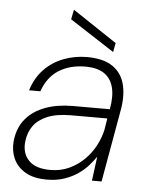

<svg xmlns="http://www.w3.org/2000/svg" viewBox="-52 -740 609 795"><g transform="rotate(5 253.0 -343.0)"><path d="M172 12Q116 12 81.5 -9Q47 -30 32.5 -63.5Q18 -97 22 -136Q28 -191 58.5 -227.5Q89 -264 139 -282.5Q189 -301 254 -301H407Q417 -355 407.5 -392Q398 -429 369.5 -448.5Q341 -468 291 -468Q227 -468 181 -439Q135 -410 114 -350H67Q84 -404 118.5 -439Q153 -474 199 -491Q245 -508 294 -508Q362 -508 400.5 -482Q439 -456 451 -410Q463 -364 453 -305L399 0H359L372 -99H371Q360 -83 343 -63.5Q326 -44 301.5 -27Q277 -10 245 1Q213 12 172 12ZM183 -29Q226 -29 261.5 -45.5Q297 -62 324 -89Q351 -116 368 -148.5Q385 -181 392 -213L400 -262H250Q190 -262 151.5 -246Q113 -230 93.5 -202.5Q74 -175 70 -139Q64 -90 92.5 -59.5Q121 -29 183 -29ZM400 -538 215 -658 223 -698H224L407 -576Z"/></g></svg>

Font: DM Sans 28pt ExtraLight
Style: Italic
Weight: 250
Italic angle: -10°
Version: Version 4.004;gftools[0.9.30]